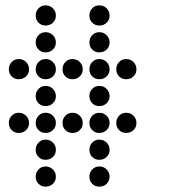

<svg xmlns="http://www.w3.org/2000/svg" viewBox="-20 -708 640 715"><path d="M149 -688Q134 -688 123.5 -677Q113 -666 113 -651V-649Q113 -634 123.5 -623.5Q134 -613 149 -613H151Q166 -613 177 -623.5Q188 -634 188 -649V-651Q188 -666 177 -677Q166 -688 151 -688ZM349 -688Q334 -688 323.5 -677Q313 -666 313 -651V-649Q313 -634 323.5 -623.5Q334 -613 349 -613H351Q366 -613 377 -623.5Q388 -634 388 -649V-651Q388 -666 377 -677Q366 -688 351 -688ZM149 -588Q134 -588 123.5 -577Q113 -566 113 -551V-549Q113 -534 123.5 -523.5Q134 -513 149 -513H151Q166 -513 177 -523.5Q188 -534 188 -549V-551Q188 -566 177 -577Q166 -588 151 -588ZM349 -588Q334 -588 323.5 -577Q313 -566 313 -551V-549Q313 -534 323.5 -523.5Q334 -513 349 -513H351Q366 -513 377 -523.5Q388 -534 388 -549V-551Q388 -566 377 -577Q366 -588 351 -588ZM49 -488Q34 -488 23.5 -477Q13 -466 13 -451V-449Q13 -434 23.5 -423.5Q34 -413 49 -413H51Q66 -413 77 -423.5Q88 -434 88 -449V-451Q88 -466 77 -477Q66 -488 51 -488ZM149 -488Q134 -488 123.5 -477Q113 -466 113 -451V-449Q113 -434 123.5 -423.5Q134 -413 149 -413H151Q166 -413 177 -423.5Q188 -434 188 -449V-451Q188 -466 177 -477Q166 -488 151 -488ZM249 -488Q234 -488 223.5 -477Q213 -466 213 -451V-449Q213 -434 223.5 -423.5Q234 -413 249 -413H251Q266 -413 277 -423.5Q288 -434 288 -449V-451Q288 -466 277 -477Q266 -488 251 -488ZM349 -488Q334 -488 323.5 -477Q313 -466 313 -451V-449Q313 -434 323.5 -423.5Q334 -413 349 -413H351Q366 -413 377 -423.5Q388 -434 388 -449V-451Q388 -466 377 -477Q366 -488 351 -488ZM449 -488Q434 -488 423.5 -477Q413 -466 413 -451V-449Q413 -434 423.5 -423.5Q434 -413 449 -413H451Q466 -413 477 -423.5Q488 -434 488 -449V-451Q488 -466 477 -477Q466 -488 451 -488ZM149 -388Q134 -388 123.5 -377Q113 -366 113 -351V-349Q113 -334 123.5 -323.5Q134 -313 149 -313H151Q166 -313 177 -323.5Q188 -334 188 -349V-351Q188 -366 177 -377Q166 -388 151 -388ZM349 -388Q334 -388 323.5 -377Q313 -366 313 -351V-349Q313 -334 323.5 -323.5Q334 -313 349 -313H351Q366 -313 377 -323.5Q388 -334 388 -349V-351Q388 -366 377 -377Q366 -388 351 -388ZM49 -288Q34 -288 23.5 -277Q13 -266 13 -251V-249Q13 -234 23.5 -223.5Q34 -213 49 -213H51Q66 -213 77 -223.5Q88 -234 88 -249V-251Q88 -266 77 -277Q66 -288 51 -288ZM149 -288Q134 -288 123.5 -277Q113 -266 113 -251V-249Q113 -234 123.5 -223.5Q134 -213 149 -213H151Q166 -213 177 -223.5Q188 -234 188 -249V-251Q188 -266 177 -277Q166 -288 151 -288ZM249 -288Q234 -288 223.5 -277Q213 -266 213 -251V-249Q213 -234 223.5 -223.5Q234 -213 249 -213H251Q266 -213 277 -223.5Q288 -234 288 -249V-251Q288 -266 277 -277Q266 -288 251 -288ZM349 -288Q334 -288 323.5 -277Q313 -266 313 -251V-249Q313 -234 323.5 -223.5Q334 -213 349 -213H351Q366 -213 377 -223.5Q388 -234 388 -249V-251Q388 -266 377 -277Q366 -288 351 -288ZM449 -288Q434 -288 423.5 -277Q413 -266 413 -251V-249Q413 -234 423.5 -223.5Q434 -213 449 -213H451Q466 -213 477 -223.5Q488 -234 488 -249V-251Q488 -266 477 -277Q466 -288 451 -288ZM149 -188Q134 -188 123.5 -177Q113 -166 113 -151V-149Q113 -134 123.5 -123.5Q134 -113 149 -113H151Q166 -113 177 -123.5Q188 -134 188 -149V-151Q188 -166 177 -177Q166 -188 151 -188ZM349 -188Q334 -188 323.5 -177Q313 -166 313 -151V-149Q313 -134 323.5 -123.5Q334 -113 349 -113H351Q366 -113 377 -123.5Q388 -134 388 -149V-151Q388 -166 377 -177Q366 -188 351 -188ZM149 -88Q134 -88 123.5 -77Q113 -66 113 -51V-49Q113 -34 123.5 -23.5Q134 -13 149 -13H151Q166 -13 177 -23.5Q188 -34 188 -49V-51Q188 -66 177 -77Q166 -88 151 -88ZM349 -88Q334 -88 323.5 -77Q313 -66 313 -51V-49Q313 -34 323.5 -23.5Q334 -13 349 -13H351Q366 -13 377 -23.5Q388 -34 388 -49V-51Q388 -66 377 -77Q366 -88 351 -88Z"/></svg>

Font: Doto Rounded
Style: Bold
Weight: 700
Monospace: yes
Version: Version 1.000